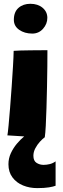

<svg xmlns="http://www.w3.org/2000/svg" viewBox="-20 -720 330 1012"><path d="M140 -700Q179.5 -700 204.5 -679Q229.5 -658 229.5 -626Q229.5 -594 207 -568.5Q184.5 -543 150 -543Q109.5 -543 81.2 -562.8Q53 -582.5 53 -615.5Q53 -657 77.5 -678.5Q102 -700 140 -700ZM273 130.5V259Q262 263.5 238.2 267.5Q214.5 271.5 175.5 271.5Q136 271.5 101.5 257.5Q67 243.5 45.8 215.2Q24.5 187 24.5 145.5Q24.5 115 37.2 87.5Q50 60 69.2 37.2Q88.5 14.5 107.5 -1Q85 -2.5 62.2 -3.8Q39.5 -5 19 -6.5Q21.5 -19.5 25.2 -58.8Q29 -98 33.2 -151.8Q37.5 -205.5 41.5 -263Q45.5 -320.5 48.5 -370.8Q51.5 -421 52 -452Q63 -453 87.8 -453.8Q112.5 -454.5 141.5 -454.8Q170.5 -455 195 -455.2Q219.5 -455.5 230 -455.5Q230 -421 229.5 -370Q229 -319 227.8 -262Q226.5 -205 225 -151.2Q223.5 -97.5 221.2 -56.2Q219 -15 216 3.5Q205 11 190.8 26.5Q176.5 42 166.2 61.5Q156 81 156 101Q156 128 172.8 138.5Q189.5 149 209.5 149Q225.5 149 242 145Q258.5 141 273 130.5Z"/></svg>

Font: Grandstander Black
Style: Regular
Weight: 900
Designer: Tyler Finck
Foundry: Etcetera Type Co
Version: Version 1.200; ttfautohint (v1.8.3)